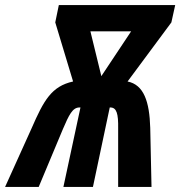

<svg xmlns="http://www.w3.org/2000/svg" viewBox="-77 -734 708 754"><path d="M47 -230 -57 0H75L170 -227C194 -283 208 -312 235 -312H239L172 0H288L354 -312H356C381 -312 388 -288 387 -229V0H518L513 -232C510 -335 488 -401 424 -414L596 -646L611 -714H154L140 -646L210 -414C125 -395 95 -340 47 -230ZM321 -435 278 -611H438Z"/></svg>

Font: Noto Sans ExtraCondensed
Style: Bold Italic
Weight: 700
Width: 2
Italic angle: -12°
Designer: Monotype Design Team
Foundry: Monotype Imaging Inc.
Version: Version 2.013